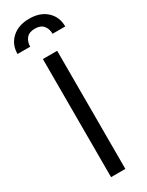

<svg xmlns="http://www.w3.org/2000/svg" viewBox="-261 -987 784 1024"><g transform="rotate(-30 131.0 -475.0)"><path d="M-15.6 -818.2Q-15.6 -876.4 24.7 -913.4Q65 -950.3 132.1 -950.3Q199.2 -950.3 238.8 -913.5Q278.4 -876.8 278.4 -818.2H200.3Q200.3 -849.4 183.2 -869.3Q166.2 -889.2 132.1 -889.2Q96.2 -889.2 79.4 -869Q62.5 -848.7 62.5 -818.2ZM176.1 -727.3V0H88.1V-727.3Z"/></g></svg>

Font: TID UI
Style: Regular
Weight: 400
Designer: The TID Project Authors
Foundry: Bakken & Bæck
Version: Version 1.001;hotconv 1.0.109;makeotfexe 2.5.65596